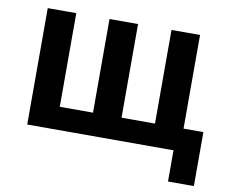

<svg xmlns="http://www.w3.org/2000/svg" viewBox="-74 -615 1012 848"><g transform="rotate(10 432.0 -191.0)"><path d="M730 140V0H74V-522H202V-102H351V-522H479V-102H629V-522H757V-102H846V140Z"/></g></svg>

Font: IBM Plex Sans SemiBold
Style: Regular
Weight: 600
Designer: Mike Abbink, Paul van der Laan, Pieter van Rosmalen
Foundry: Bold Monday
Version: Version 3.201